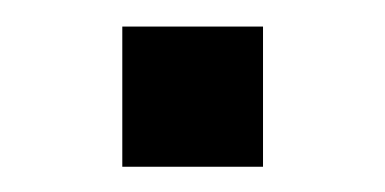

<svg xmlns="http://www.w3.org/2000/svg" viewBox="-20 -362 293 146"><path d="M73 -235.2V-341.8H180V-235.2Z"/></svg>

Font: Chivo Medium
Style: Regular
Weight: 500
Designer: Hector Gatti
Foundry: Omnibus-Type
Version: Version 2.002